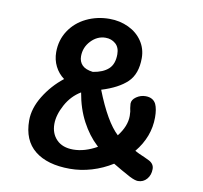

<svg xmlns="http://www.w3.org/2000/svg" viewBox="-77 -775 894 846"><g transform="rotate(10 370.0 -352.0)"><path d="M648 -74Q648 -47 632.5 -29Q617 -11 593 -11Q580 -11 556 -23Q515 -45 477 -68Q434 -41 385.5 -26.5Q337 -12 288 -12Q187 -12 131 -57Q75 -102 75 -191Q75 -245 109 -300.5Q143 -356 195 -397Q169 -416 154.5 -445Q140 -474 140 -508Q140 -562 168 -604.5Q196 -647 243.5 -670Q291 -693 347 -693Q393 -693 432 -674.5Q471 -656 493.5 -622.5Q516 -589 516 -547Q516 -476 477.5 -439Q439 -402 364 -379Q417 -244 471 -194Q508 -241 508 -287Q508 -308 504 -322Q502 -336 502 -341Q502 -359 521 -372Q540 -385 562 -385Q596 -385 609 -359Q619 -337 619 -300Q619 -213 559 -140Q575 -131 604 -119L625 -109Q648 -97 648 -74ZM251 -509Q251 -485 266 -469.5Q281 -454 314 -450Q359 -457 383 -479Q407 -501 407 -545Q407 -576 388.5 -592Q370 -608 344 -608Q307 -608 279 -578.5Q251 -549 251 -509ZM394 -129 390 -133Q350 -170 320.5 -225.5Q291 -281 279 -352Q237 -327 212 -281Q187 -235 187 -195Q187 -152 213.5 -125Q240 -98 288 -98Q339 -98 394 -129Z"/></g></svg>

Font: Mali SemiBold
Style: Italic
Weight: 600
Italic angle: -10°
Version: Version 1.000; ttfautohint (v1.6)